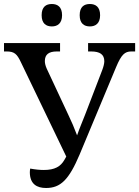

<svg xmlns="http://www.w3.org/2000/svg" viewBox="-20 -929 695 959"><path d="M429 -797C457 -797 480 -812 480 -853C480 -895 457 -909 429 -909C400 -909 378 -895 378 -853C378 -812 400 -797 429 -797ZM239 -797C267 -797 290 -812 290 -853C290 -895 267 -909 239 -909C210 -909 188 -895 188 -853C188 -812 210 -797 239 -797ZM210 10C282 10 324 -30 378 -158L560 -594C586 -656 603 -672 636 -672H655V-714H420V-672H435C479 -672 501 -657 501 -623C501 -612 497 -596 491 -580L405 -356C391 -320 379 -293 365 -253C350 -293 338 -320 321 -356L213 -587C207 -601 204 -613 204 -624C204 -657 224 -672 264 -672H280V-714H0V-672H13C52 -672 65 -659 84 -619L311 -147L302 -131C283 -97 253 -80 199 -80C180 -80 157 -82 131 -87C130 -83 129 -76 129 -69C129 -9 165 10 210 10Z"/></svg>

Font: Noto Serif
Style: Regular
Weight: 400
Designer: Monotype Design Team
Foundry: Monotype Imaging Inc.
Version: Version 2.015